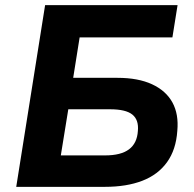

<svg xmlns="http://www.w3.org/2000/svg" viewBox="-20 -725 751 745"><path d="M43 0 155 -705H669L649 -580H289L264 -423H436Q516 -423 570 -398Q624 -373 649 -327.5Q674 -282 668 -217Q663 -144 628 -95.5Q593 -47 532 -23.5Q471 0 387 0ZM216 -122H388Q449 -122 480.5 -145.5Q512 -169 515 -217Q519 -260 493.5 -280.5Q468 -301 407 -301H245Z"/></svg>

Font: Nunito Sans 9pt ExtraBold
Style: Italic
Weight: 800
Italic angle: -9°
Version: Version 3.101;gftools[0.9.27]